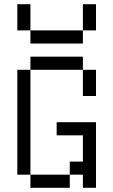

<svg xmlns="http://www.w3.org/2000/svg" viewBox="-20 -895 540 915"><path d="M125 -62.5V0H312.5V-62.5ZM125 -62.5Q125 -62.5 125 -562.5H62.5Q62.5 -562.5 62.5 -62.5ZM375 -62.5V0H437.5V-312.5H250V-250H375Q375 -250 375 -125H312.5V-62.5ZM375 -562.5Q375 -562.5 375 -437.5H437.5Q437.5 -437.5 437.5 -562.5ZM125 -562.5H375V-625H125ZM125 -750V-687.5H375V-750ZM125 -750Q125 -750 125 -875H62.5Q62.5 -875 62.5 -750ZM375 -750H437.5Q437.5 -750 437.5 -875H375Q375 -875 375 -750Z"/></svg>

Font: CalcUnifontExMono
Style: Regular
Weight: 500
Version: Version 15.0.06